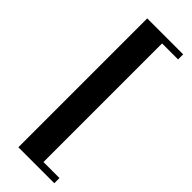

<svg xmlns="http://www.w3.org/2000/svg" viewBox="-294 -824 948 948"><g transform="rotate(45 180.0 -350.0)"><path d="M338.9 100.1H87.9V-799.8H338.9V-764.2H227.1V64H338.9Z"/></g></svg>

Font: Uncial Antiqua
Style: Regular
Weight: 400
Version: Version 1.000